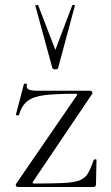

<svg xmlns="http://www.w3.org/2000/svg" viewBox="-20 -750 445 770"><path d="M44 -12 288 -367Q292 -374 283 -374Q205 -374 159.5 -368.5Q114 -363 90.5 -345Q67 -327 56 -289Q55 -286 49 -287.5Q43 -289 44 -291L76 -413Q77 -415 83 -414.5Q89 -414 88 -412Q84 -396 95 -391Q106 -386 135 -386Q170 -386 221 -386Q272 -386 342 -386Q346 -386 349 -382Q352 -378 350 -374L112 -21Q108 -14 117 -14Q191 -14 233.5 -16Q276 -18 298.5 -26.5Q321 -35 332.5 -54.5Q344 -74 356 -109Q357 -111 362 -111Q367 -111 367 -109L365 -11Q365 -7 362.5 -3.5Q360 0 356 0Q309 0 257.5 0Q206 0 153.5 0Q101 0 51 0Q47 0 44.5 -4Q42 -8 44 -12ZM122 -726Q121 -729 126.5 -730Q132 -731 133 -729L202 -550L270 -729Q271 -731 276.5 -730Q282 -729 280 -726L213 -477Q212 -472 202 -472Q192 -472 190 -477Z"/></svg>

Font: Cormorant Garamond Light
Style: Regular
Weight: 300
Designer: Christian Thalmann (Catharsis Fonts)
Foundry: Catharsis Fonts
Version: Version 4.001